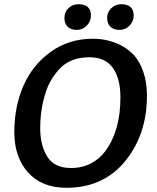

<svg xmlns="http://www.w3.org/2000/svg" viewBox="-20 -880 746 912"><path d="M678 -426Q678 -241 574.5 -114.5Q471 12 296 12Q179 12 113.5 -60.5Q48 -133 48 -253Q48 -373 91 -472Q134 -571 220.5 -633.5Q307 -696 421 -696Q494 -696 556 -664Q592 -645 618 -616Q644 -587 661 -538Q678 -489 678 -426ZM552 -418Q552 -507 516 -557.5Q480 -608 405 -608Q312 -608 260 -550Q235 -522 217 -489Q199 -456 185 -398Q171 -340 171 -270Q171 -190 204.5 -136Q238 -82 317 -82Q371 -82 413 -104.5Q455 -127 480 -162Q552 -258 552 -418ZM615 -806Q615 -779 595.5 -758.5Q576 -738 548 -738Q520 -738 504.5 -753Q489 -768 489 -795Q489 -822 508.5 -841Q528 -860 556.5 -860Q585 -860 600 -846.5Q615 -833 615 -806ZM412 -806Q412 -779 392.5 -758.5Q373 -738 345 -738Q317 -738 301.5 -753Q286 -768 286 -795Q286 -822 305 -841Q324 -860 353 -860Q382 -860 397 -846.5Q412 -833 412 -806Z"/></svg>

Font: Crete Round
Style: Italic
Weight: 400
Designer: Veronika Burian
Foundry: TypeTogether
Version: Version 1.001; ttfautohint (v1.6)